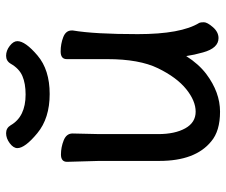

<svg xmlns="http://www.w3.org/2000/svg" viewBox="-76 -638 742 630"><g transform="rotate(-90 295.0 -323.0)"><path d="M401 -659Q410 -674 427 -674Q444 -674 459.5 -662Q475 -650 475 -637Q475 -611 428 -571Q381 -531 301.5 -531Q222 -531 173 -571.5Q124 -612 124 -637Q124 -650 140 -662Q156 -674 173 -674Q190 -674 199 -659Q227 -610 300 -610Q336 -610 360.5 -620.5Q385 -631 401 -659ZM510 -459V-455Q498 -384 498 -242Q498 -100 535 -40Q537 -36 537 -25Q537 -14 521 4.5Q505 23 485 23Q452 23 438 -28Q430 -56 426 -83Q400 -42 367 -17Q307 28 243.5 28Q180 28 146 -1Q82 -53 82 -171V-368L79 -474Q79 -494 103 -494Q127 -494 149.5 -485Q172 -476 172 -456L170 -368V-175Q170 -120 189 -86Q208 -52 243.5 -52Q279 -52 317.5 -83Q356 -114 386 -175.5Q416 -237 416 -342V-475Q416 -495 441 -495Q466 -495 488 -486.5Q510 -478 510 -459Z"/></g></svg>

Font: LXGW ZhenKai
Style: Regular
Weight: 400
Designer: LXGW / Fontworks Inc.
Foundry: LXGW / Fontworks Inc.
Version: Version 0.800;June 8, 2025